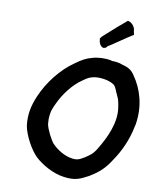

<svg xmlns="http://www.w3.org/2000/svg" viewBox="-103 -1056 944 1147"><g transform="rotate(10 368.5 -482.0)"><path d="M728 -358C730 -365 731 -370 732 -375C751 -492 718 -590 668 -661C649 -691 627 -703 591 -712C571 -720 550 -723 525 -723C525 -723 522 -725 520 -726H519C484 -732 439 -731 406 -720C375 -713 344 -696 309 -670C231 -617 161 -527 123 -438C97 -378 84 -320 93 -253C103 -196 147 -116 185 -79C226 -40 298 1 363 9C431 19 462 4 512 -23C566 -56 598 -83 635 -141C679 -204 713 -281 728 -358ZM446 -610C488 -614 539 -604 564 -583C577 -568 581 -547 592 -527V-526C604 -506 608 -479 612 -453C625 -366 580 -269 539 -202C527 -180 515 -165 504 -155C487 -140 445 -111 424 -108C415 -106 402 -106 387 -109C344 -115 294 -148 272 -173H271C253 -193 221 -255 216 -285C214 -305 213 -323 217 -347C219 -365 226 -383 238 -409C266 -472 317 -540 371 -576C402 -599 415 -605 446 -610ZM432 -843C433 -821 441 -796 462 -791H463H464C469 -793 479 -792 483 -803C528 -831 581 -870 625 -897L629 -899L624 -923C625 -945 603 -971 582 -975L579 -976L558 -958C522 -929 476 -886 442 -856L441 -855Z"/></g></svg>

Font: Hussar Pisanka
Style: SbdKur
Weight: 600
Designer: Robert Jablonski
Foundry: Cannot Into Space Fonts
Version: Version 1.070